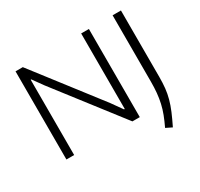

<svg xmlns="http://www.w3.org/2000/svg" viewBox="-186 -976 1453 1396"><g transform="rotate(-30 540.5 -277.5)"><path d="M835 160Q857 114 872.5 73.5Q888 33 897 -7.5Q906 -48 910 -90.5Q914 -133 914 -184V-740H984V-181Q984 -131 979.5 -88.5Q975 -46 963.5 -4Q952 38 933 83Q914 128 886 185ZM99 -740H160L580 -196L644 -106H650V-740H715V0H653L230 -547L169 -632H164V0H99Z"/></g></svg>

Font: Encode Sans Wide
Style: Light
Weight: 300
Designer: Pablo Impallari, Andres Torresi
Foundry: Pablo Impallari, Andres Torresi
Version: Version 1.000; ttfautohint (v1.00) -l 8 -r 50 -G 200 -x 14 -